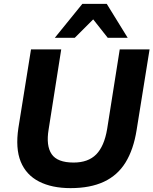

<svg xmlns="http://www.w3.org/2000/svg" viewBox="-20 -960 792 991"><path d="M344 11Q248 11 181.5 -23Q115 -57 87 -125.5Q59 -194 75 -300L140 -705H296L231 -292Q217 -208 246.5 -164.5Q276 -121 360 -121Q435 -121 476.5 -163Q518 -205 533 -294L598 -705H752L685 -288Q669 -188 628 -121.5Q587 -55 516.5 -22Q446 11 344 11ZM263 -765 405 -940H531L639 -765H536L461 -860L366 -765Z"/></svg>

Font: Mulish ExtraLight ExtraBold
Style: Italic
Weight: 800
Italic angle: -9°
Version: Version 3.603